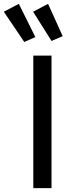

<svg xmlns="http://www.w3.org/2000/svg" viewBox="-73 -978 388 998"><path d="M24.9 -958 110.8 -785.2 53.2 -759.8 -53.2 -917ZM176.8 -958 252.9 -790 194.8 -765.1 99.1 -917ZM194.8 -689V0H100.1V-689Z"/></svg>

Font: FiraGO
Style: Regular
Weight: 400
Designer: bBox Type
Foundry: bBox Type GmbH
Version: Version 1.001;PS 001.001;hotconv 1.0.88;makeotf.lib2.5.64775